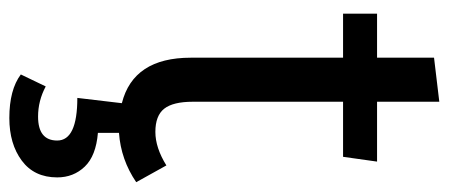

<svg xmlns="http://www.w3.org/2000/svg" viewBox="-288 -408 938 401"><g transform="rotate(90 180.5 -208.0)"><path d="M258 56Q306 60 328.5 83.5Q351 107 351 141Q351 189 316 215Q281 241 227 241Q168 241 136 217L161 165Q191 181 224 181Q274 181 274 141Q274 99 185 99L196 6Q101 -18 101 -138V-456H9V-527H101V-646L193 -657V-527H318L308 -456H193V-142Q193 -101 207.5 -82.5Q222 -64 256 -64Q289 -64 326 -87L361 -24Q314 8 258 12Z"/></g></svg>

Font: Fira Sans
Style: Regular
Weight: 400
Designer: Carrois Corporate & Edenspiekermann AG
Foundry: Carrois Corporate GbR & Edenspiekermann AG
Version: Version 4.106;PS 004.106;hotconv 1.0.70;makeotf.lib2.5.58329